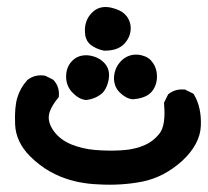

<svg xmlns="http://www.w3.org/2000/svg" viewBox="-20 -331 585 540"><path d="M256.3 187.5Q200.2 185.5 151.9 166.5Q135.3 159.7 120.1 151.1Q105 142.6 91.1 131.8Q77.1 121.1 64.5 108.4Q44.9 88.9 34.2 66.2Q23.4 43.5 22.5 18.6Q20.5 -29.8 28.8 -56.6Q37.1 -84 56.2 -105L56.6 -106L57.6 -106.4Q78.6 -122.6 106 -118.2L107.4 -117.7L108.9 -117.2L128.4 -107.4L129.9 -106.4L131.3 -105Q147.9 -86.4 145.5 -60.5L145 -57.6L143.1 -55.2Q134.8 -45.4 129.2 -35.9Q123.5 -26.4 120.6 -18.6Q117.7 -10.7 117.2 -3.9Q115.7 16.6 132.3 39.1Q149.9 62.5 180.7 75.2Q196.3 81.5 213.1 85.4Q230 89.4 248 90.8Q284.2 93.8 320.3 91.8Q326.2 91.3 331.8 90.8Q337.4 90.3 342.8 89.6Q348.1 88.9 353.5 87.6Q358.9 86.4 363.8 85.2Q368.7 84 373.5 82.3Q378.4 80.6 383.3 78.6Q410.2 67.9 428.7 44.4Q446.8 21.5 441.4 -39.1V-42L442.4 -44.4L452.1 -64L453.1 -65.9L455.1 -67.4Q473.6 -81.5 499 -79.1H501L502.4 -78.1L522 -68.4L524.4 -66.9L525.9 -64.5Q546.9 -28.8 544.9 22.5Q543.9 48.8 530.5 73.7Q517.1 98.6 492.2 121.6Q467.3 144 439.5 158.7Q411.6 173.3 380.9 179.7Q365.7 182.6 350.6 184.6Q335.4 186.5 319.8 187.5Q304.2 188.5 288.3 188.5Q272.5 188.5 256.3 187.5ZM220.7 -49.8Q201.2 -52.2 183.1 -71.3Q165 -90.8 166 -118.4Q167 -146 186 -162.6Q195.3 -170.9 207.3 -173.8Q219.2 -176.8 232.4 -174.8Q258.8 -170.4 274.4 -152.8Q291 -134.8 285.2 -105Q283.2 -95.7 280 -88.1Q276.9 -80.6 272.2 -74.2Q267.6 -67.9 261.2 -64Q244.6 -52.2 222.7 -49.8H221.7ZM352.5 -51.8Q333.5 -54.2 316.4 -71.3Q307.6 -80.1 303.7 -91.6Q299.8 -103 300.8 -116.2Q303.2 -142.1 321.3 -160.2Q330.6 -169.4 342.3 -173.8Q354 -178.2 367.7 -177.2Q373 -176.8 378.2 -175.5Q383.3 -174.3 387.9 -172.4Q392.6 -170.4 396.7 -167.7Q400.9 -165 404.3 -161.4Q407.7 -157.7 410.6 -153.3Q417.5 -143.1 419.9 -131.1Q422.4 -119.1 420.9 -106.4Q419.9 -98.1 417.2 -91.1Q414.6 -84 410.4 -77.9Q406.2 -71.8 400.9 -67.4Q384.8 -54.2 354 -51.8H353ZM272.5 -188.5Q251 -192.9 235.4 -204.6Q232.4 -207 229.7 -210Q227.1 -212.9 225.3 -216.1Q223.6 -219.2 222.2 -222.9Q220.7 -226.6 220 -230.7Q219.2 -234.9 219 -239Q218.8 -243.2 218.8 -248Q219.7 -276.9 239.3 -295.9Q259.8 -316.4 292 -309.6Q302.2 -307.1 310.3 -304Q318.4 -300.8 325 -296.1Q331.5 -291.5 336.4 -285.2Q340.8 -279.3 343.5 -272.7Q346.2 -266.1 347.2 -259Q348.1 -252 347.2 -244.1Q344.2 -221.7 326.7 -205.1Q308.6 -188.5 274.4 -188.5H273.4Z"/></svg>

Font: NaikaiFont
Style: Bold
Weight: 700
Version: Version 1.89